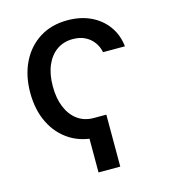

<svg xmlns="http://www.w3.org/2000/svg" viewBox="-108 -632 779 887"><g transform="rotate(-15 282.0 -189.0)"><path d="M357.4 -79.1V169.4H253.4V-79.1ZM296.4 11.2Q218.8 11.2 162.1 -24.4Q105.5 -60.1 74.7 -122.8Q43.9 -185.5 43.9 -267.1Q43.9 -349.6 75.2 -412.8Q106.4 -476.1 163.1 -511.5Q219.7 -546.9 295.9 -546.9Q358.4 -546.9 407 -523.9Q455.6 -501 485.8 -459.2Q516.1 -417.5 522 -361.8H417.5Q412.1 -388.2 396.7 -409.7Q381.3 -431.2 356.4 -443.8Q331.5 -456.5 297.4 -456.5Q253.4 -456.5 220.7 -433.6Q188 -410.6 170.2 -368.7Q152.3 -326.7 152.3 -269Q152.3 -210.9 170.2 -168.5Q188 -126 220.5 -102.5Q252.9 -79.1 297.4 -79.1Z"/></g></svg>

Font: Inter 18pt Medium
Style: Regular
Weight: 500
Designer: Rasmus Andersson
Foundry: rsms
Version: Version 4.001;git-66647c0bb